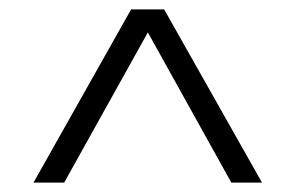

<svg xmlns="http://www.w3.org/2000/svg" viewBox="-20 -760 632 410"><path d="M51.5 -370 260 -740H330.5L539.5 -370H474L287 -706.5H304.5L117 -370Z"/></svg>

Font: Encode Sans SC SemiExpanded Light
Style: Regular
Weight: 300
Width: 6
Designer: Multiple Designers
Foundry: Impallari Type
Version: Version 3.002